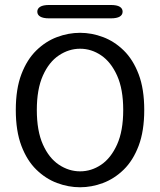

<svg xmlns="http://www.w3.org/2000/svg" viewBox="-20 -760 659 790"><path d="M309.5 10.5Q261.5 10.5 214.8 -7Q168 -24.5 129.5 -62Q91 -99.5 68 -160.2Q45 -221 45 -307.5Q45 -394 68 -454.5Q91 -515 129.5 -552.5Q168 -590 214.8 -607.5Q261.5 -625 309.5 -625Q357 -625 403.8 -607.5Q450.5 -590 489 -552.5Q527.5 -515 550.5 -454.5Q573.5 -394 573.5 -307.5Q573.5 -221 550.5 -160.2Q527.5 -99.5 489 -62Q450.5 -24.5 403.8 -7Q357 10.5 309.5 10.5ZM309.5 -55Q356 -55 396.2 -82.2Q436.5 -109.5 461.8 -165.5Q487 -221.5 487 -307.5Q487 -393 461.8 -449Q436.5 -505 396.2 -532.2Q356 -559.5 309.5 -559.5Q263.5 -559.5 222.5 -532.2Q181.5 -505 156.5 -449Q131.5 -393 131.5 -307.5Q131.5 -221.5 156.5 -165.5Q181.5 -109.5 222.5 -82.2Q263.5 -55 309.5 -55ZM133.5 -712Q133.5 -725 145.5 -732.2Q157.5 -739.5 182.5 -739.5H435.5Q461 -739.5 472.8 -732.2Q484.5 -725 484.5 -712Q484.5 -699 472.8 -691.8Q461 -684.5 435.5 -684.5H182.5Q157.5 -684.5 145.5 -691.8Q133.5 -699 133.5 -712Z"/></svg>

Font: Sono ExtraLight Monospace
Style: Regular
Weight: 400
Version: Version 2.112